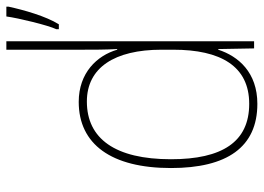

<svg xmlns="http://www.w3.org/2000/svg" viewBox="-130 -670 810 589"><g transform="rotate(-90 274.5 -375.0)"><path d="M251 10C347 10 397 -48 417 -110H419L421 0H443V-760H417V-526C417 -491 417 -457 419 -420H417C399 -482 346 -538 257 -538C127 -538 54 -438 54 -255C54 -83 118 10 251 10ZM549 -753V-760H519C514 -723 492 -632 480 -607V-599H495C520 -639 539 -707 549 -753ZM251 -15C134 -15 81 -98 81 -255C81 -426 144 -513 258 -513C362 -513 417 -428 417 -284V-248C417 -103 367 -15 251 -15Z"/></g></svg>

Font: Noto Sans Devanagari SemiCondensed Thin
Style: Regular
Weight: 100
Width: 4
Designer: Jelle Bosma - Monotype Design Team
Foundry: Monotype Imaging Inc.
Version: Version 2.004